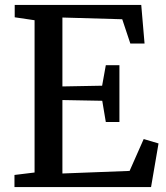

<svg xmlns="http://www.w3.org/2000/svg" viewBox="-20 -763 676 783"><path d="M121 -59.5V-680.5L40 -692.5V-743H556L569.5 -585.5H511.5L478.5 -684.5L234.5 -691.5V-410.5L396.5 -413.5L411.5 -497H467V-265.5H411.5L397 -352L234.5 -355V-55.5L508.5 -66L566 -196L626.5 -178L596 0H39V-49.5Z"/></svg>

Font: Merriweather 24pt Medium
Style: Regular
Weight: 500
Designer: Eben Sorkin
Foundry: Eben Sorkin
Version: Version 2.100